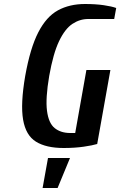

<svg xmlns="http://www.w3.org/2000/svg" viewBox="-20 -730 601 960"><path d="M298 10Q211 10 160 -21.5Q109 -53 95.5 -131.5Q82 -210 106 -350Q131 -490 171.5 -568.5Q212 -647 270 -678.5Q328 -710 405 -710Q458 -710 499 -704Q540 -698 561 -690L551 -635H421Q379 -635 342 -610.5Q305 -586 275.5 -524.5Q246 -463 226 -350Q207 -238 215 -176Q223 -114 253.5 -89.5Q284 -65 331 -65H356L412 -380H532L466 -10Q443 -3 398.5 3.5Q354 10 298 10ZM193 210 220 60H330L268 210Z"/></svg>

Font: Cuprum
Style: Bold Italic
Weight: 700
Italic angle: -10°
Designer: Jovanny Lemonad
Foundry: Jovanny Lemonad
Version: Version 3.000